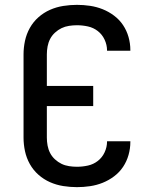

<svg xmlns="http://www.w3.org/2000/svg" viewBox="-20 -763 640 791"><path d="M297 8Q269 8 240.5 3.5Q212 -1 186 -12.5Q160 -24 138.5 -43Q117 -62 103 -87Q89 -112 83 -140Q77 -168 77 -196V-539Q77 -567 83 -595Q89 -623 103 -648Q117 -673 138.5 -692Q160 -711 186 -722.5Q212 -734 240.5 -738.5Q269 -743 297 -743Q324 -743 351 -739Q378 -735 403 -725Q428 -715 450 -698.5Q472 -682 487 -659.5Q502 -637 509.5 -610.5Q517 -584 517 -557Q517 -556 517 -555.5Q517 -555 517 -554H421Q421 -554 421 -554.5Q421 -555 421 -555Q421 -578 411 -599.5Q401 -621 383 -635Q365 -649 342.5 -654Q320 -659 297 -659Q281 -659 264.5 -656.5Q248 -654 233.5 -647Q219 -640 206.5 -628.5Q194 -617 186.5 -602.5Q179 -588 176 -571.5Q173 -555 173 -539V-409H364V-326H173V-196Q173 -180 176 -163.5Q179 -147 186.5 -132.5Q194 -118 206.5 -106.5Q219 -95 233.5 -88Q248 -81 264.5 -78.5Q281 -76 297 -76Q320 -76 342.5 -81Q365 -86 383 -100Q401 -114 411 -135.5Q421 -157 421 -180Q421 -180 421 -180.5Q421 -181 421 -181H517Q517 -180 517 -179.5Q517 -179 517 -178Q517 -151 509.5 -124.5Q502 -98 487 -75.5Q472 -53 450 -36.5Q428 -20 403 -10Q378 0 351 4Q324 8 297 8Z"/></svg>

Font: Zed Mono Medium Extended
Style: Regular
Weight: 500
Width: 7
Monospace: yes
Designer: Belleve Invis
Foundry: Belleve Invis
Version: Version 1.0.0; ttfautohint (v1.8.4)